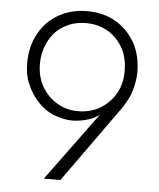

<svg xmlns="http://www.w3.org/2000/svg" viewBox="-52 -755 663 799"><g transform="rotate(5 280.0 -355.0)"><path d="M457 -474Q457 -423 435 -383Q412 -342 372 -317Q332 -292 276 -292Q228 -292 189 -316Q149 -340 126 -381Q103 -422 103 -474Q103 -526 126 -570Q148 -613 188 -636Q228 -660 280 -660Q332 -660 372 -636Q412 -612 435 -570Q457 -530 457 -474ZM393 -308 389 -311 161 0H230L461 -323Q487 -363 496 -391Q510 -438 510 -474Q510 -544 481 -597Q451 -650 400 -680Q348 -710 280 -710Q214 -710 161 -680Q109 -650 80 -597Q50 -544 50 -474Q50 -422 66 -387Q83 -346 111 -316Q140 -284 177 -268Q220 -251 257 -251Q294 -251 334 -265Q368 -278 393 -308Z"/></g></svg>

Font: NM-font
Style: Light
Weight: 500
Designer: ""
Foundry: ""
Version: ""